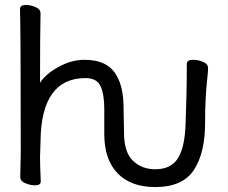

<svg xmlns="http://www.w3.org/2000/svg" viewBox="-20 -733 923 777"><path d="M608 24Q510 24 456 -31.5Q402 -87 402 -191V-293Q402 -351 387 -384Q372 -417 326 -417Q147 -417 144 -162L142 -97Q142 -59 145 1Q145 17 122 17Q103 17 82.5 8.5Q62 0 62 -17L64 -115Q64 -590 61 -697Q61 -713 85 -713Q103 -713 123.5 -704.5Q144 -696 144 -679Q142 -580 142 -398Q164 -433 216.5 -462Q269 -491 322 -491Q418 -491 453 -425Q480 -378 480 -297L482 -195Q482 -117 518 -82.5Q554 -48 608 -48Q672 -48 700 -92.5Q728 -137 731 -231Q736 -356 736 -475Q736 -491 763 -491Q782 -491 802 -482.5Q822 -474 822 -458Q822 -445 819 -417Q810 -337 810 -237Q810 -114 764.5 -45Q719 24 608 24Z"/></svg>

Font: LXGW WenKai Lite Medium
Style: Regular
Weight: 500
Designer: LXGW / Fontworks Inc.
Foundry: LXGW / Fontworks Inc.
Version: Version 1.511; March 25, 2025